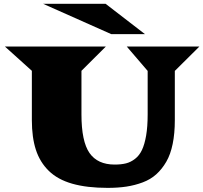

<svg xmlns="http://www.w3.org/2000/svg" viewBox="-20 -937 1035 977"><path d="M546.4 -763.2 199.7 -917.5H517.6L717.8 -763.2ZM142.1 -325.7V-576.7L4.9 -700.2H518.6L394.5 -576.7V-355Q394.5 -217.3 435.5 -158.4Q476.6 -99.6 563.5 -99.6Q596.7 -99.6 621.1 -105.7Q645.5 -111.8 667.2 -128.7Q689 -145.5 702.4 -173.8Q715.8 -202.1 723.6 -247.3Q731.4 -292.5 731.4 -355V-576.2L625 -700.2H994.6L869.6 -576.2V-325.7Q869.6 -257.8 858.6 -204.3Q847.7 -150.9 825.9 -113.5Q804.2 -76.2 775.1 -50Q746.1 -23.9 706.3 -9Q666.5 5.9 623.5 12.5Q580.6 19 527.8 19Q421.9 19 347.7 -2.2Q273.4 -23.4 228.3 -67.6Q183.1 -111.8 162.6 -174.8Q142.1 -237.8 142.1 -325.7Z"/></svg>

Font: Goblin
Style: Regular
Weight: 400
Designer: Riccardo De Franceschi
Foundry: Sorkin Type Co.
Version: Version 1.001